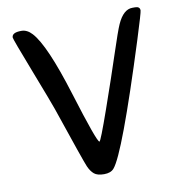

<svg xmlns="http://www.w3.org/2000/svg" viewBox="-77 -755 760 818"><g transform="rotate(-10 302.5 -345.5)"><path d="M312.5 -147Q317.9 -147 363.8 -277.8Q409.7 -408.7 440.9 -503.9Q472.2 -599.1 483.9 -625Q510.3 -684.1 549.3 -684.1H561Q582 -684.1 582 -667Q582 -658.2 546.9 -546.9Q398.4 -77.1 350.6 -22.5Q336.9 -6.8 308.1 -6.8Q279.3 -6.8 265.4 -18.3Q251.5 -29.8 241.5 -52.2Q231.4 -74.7 149.4 -316.9Q139.2 -346.7 82.3 -493.7Q25.4 -640.6 25.4 -647.5Q25.4 -669.4 65.9 -669.4Q65.9 -669.4 66.9 -669.4Q91.3 -669.4 112.3 -646.5Q165 -589.4 233.4 -368.2Q301.8 -147 312.5 -147Z"/></g></svg>

Font: Averia Sans Libre
Style: Regular
Weight: 400
Version: Version 1.002